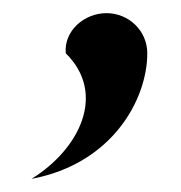

<svg xmlns="http://www.w3.org/2000/svg" viewBox="-20 -142 276 292"><path d="M204 -61C204 -95 176 -122 142 -122C108 -122 77 -95 80 -61C142 0 102 84 28 130C151 107 204 9 204 -61Z"/></svg>

Font: Charger
Style: Regular
Weight: 400
Designer: Jasper
Foundry: Cannot Into Space Fonts
Version: Version 0.98